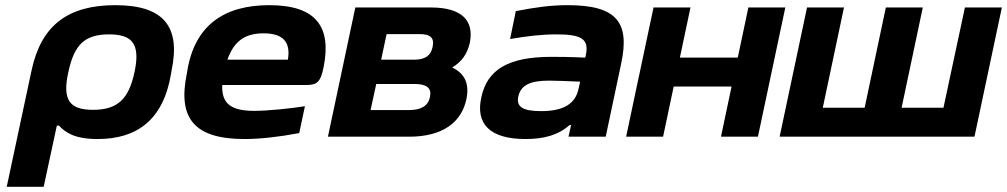

<svg xmlns="http://www.w3.org/2000/svg" viewBox="-20 -529 3897 743"><path d="M642 -244 644 -256C680 -428 612 -509 426 -509C243 -509 139 -431 102 -256L6 194H149L200 -43H208C233 -17 267 9 358 9C508 9 612 -63 642 -244ZM244 -248 245 -252C267 -354 306 -396 402 -396C493 -396 523 -358 501 -252L500 -248C478 -145 434 -104 340 -104C249 -104 221 -142 244 -248Z M1233 -273C1262 -424 1205 -509 1022 -509C847 -509 734 -431 705 -256L703 -244C667 -71 732 9 926 9C987 9 1058 1 1138 -14L1160 -118C1112 -110 1018 -100 964 -100C875 -100 837 -127 840 -200H1163C1206 -200 1221 -209 1233 -273ZM860 -298C885 -369 927 -400 1000 -400C1079 -400 1105 -363 1094 -298Z M1249 0H1563C1691 0 1766 -54 1785 -146C1797 -205 1779 -244 1730 -268C1767 -290 1788 -320 1798 -363C1816 -452 1764 -500 1648 -500H1355ZM1414 -103 1436 -204H1584C1632 -204 1651 -188 1644 -154C1637 -120 1611 -103 1562 -103ZM1455 -298 1476 -397H1604C1646 -397 1662 -382 1654 -347C1647 -312 1623 -298 1582 -298Z M2177 -509C2111 -509 2054 -501 1976 -486L1954 -378C2018 -389 2076 -396 2134 -396C2232 -396 2260 -377 2247 -316L2245 -306C2183 -309 2138 -309 2113 -309C1948 -309 1866 -260 1843 -154C1819 -49 1876 9 2014 9C2085 9 2140 -6 2184 -45H2190L2180 0H2324L2384 -284C2418 -443 2366 -509 2177 -509ZM1986 -157C1996 -199 2031 -217 2105 -217C2128 -217 2181 -215 2225 -213L2219 -186C2207 -128 2162 -99 2074 -99C2000 -99 1977 -117 1986 -157Z M2403 0H2546L2587 -194H2811L2770 0H2913L3019 -500H2876L2835 -306H2611L2652 -500H2509L2456 -250L2444 -194Z M3103 -500 2997 0H3751L3857 -500H3714L3631 -112H3469L3551 -500H3408L3326 -112H3164L3246 -500Z"/></svg>

Font: LT Wave Bold
Style: Italic
Weight: 700
Designer: Daniel Lyons
Version: Version 2.5 (Glyphs App)